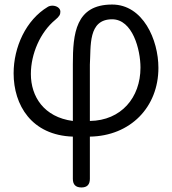

<svg xmlns="http://www.w3.org/2000/svg" viewBox="-20 -594 757 846"><path d="M376 -309C381 -390 367 -509 474 -509C564 -509 599 -376 599 -296C599 -164 514 -63 376 -61ZM191 -564C94 -506 40 -386 40 -271C40 -131 119 2 301 8V194C301 219 313 232 339 232C364 232 376 219 376 194V8C555 5 678 -122 678 -295C678 -419 610 -574 474 -574C313 -574 301 -446 301 -311V-61C173 -78 116 -169 116 -268C116 -356 157 -452 224 -507C242 -522 246 -530 246 -543C246 -559 228 -569 211 -569C203 -569 196 -567 191 -564Z"/></svg>

Font: Numismatica Pro
Style: Regular
Weight: 400
Designer: Chris Hopkins
Foundry: Edward C. D. Hopkins
Version: Version 2.19D